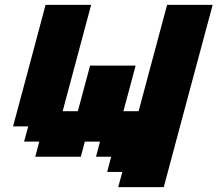

<svg xmlns="http://www.w3.org/2000/svg" viewBox="-20 -645 895 790"><path d="M466.3 125H653.8Q687 0 754.2 -250Q821.3 -500 855 -625H667.5L550.3 -187.5H487.8L538.1 -375H350.6L300.3 -187.5H237.8L355 -625H167.5Q145.5 -542 100.8 -375Q56.2 -208 33.7 -125H96.2L79.1 -62.5H141.6L125 0H312.5L329.1 -62.5H391.6L375 0H437.5L420.9 62.5H483.4Z"/></svg>

Font: Faithful 32x
Style: SemiboldOblique
Weight: 400
Foundry: Faithful Resource Pack
Version: Version 1.0; January 27, 2023